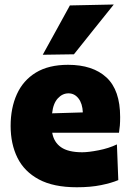

<svg xmlns="http://www.w3.org/2000/svg" viewBox="-20 -796 566 831"><path d="M312.5 14.5Q211.5 14.5 148.2 -19.5Q85 -53.5 55.5 -113.2Q26 -173 26 -251Q26 -328.5 53 -388.2Q80 -448 135.2 -481.8Q190.5 -515.5 274.5 -515.5Q381.5 -515.5 440.8 -460.8Q500 -406 500 -289.5Q500 -268.5 498.8 -252.8Q497.5 -237 495 -221.5H206Q213 -180.5 244.2 -158.8Q275.5 -137 336 -137Q362.5 -137 406.5 -145.5Q450.5 -154 486 -171L492 -16.5Q462.5 -4 417.5 5.2Q372.5 14.5 312.5 14.5ZM276.5 -392Q250 -392 230 -370Q210 -348 205.5 -305.5L338.5 -309.5Q337 -347.5 319.8 -369.8Q302.5 -392 276.5 -392ZM165 -559Q194.5 -612.5 224 -666Q253 -719 282.5 -772.5L472.5 -776.5Q427.5 -720.5 384.2 -666.5Q341 -612.5 300 -561Z"/></svg>

Font: Heraclito ExtraBold
Style: Regular
Weight: 800
Designer: Kostas Bartsokas (font) & Cristiano Sobral (main changes)
Foundry: Kostas Bartsokas (font) & Cristiano Sobral (main changes)
Version: Version 1.00;July 8, 2020;FontCreator 13.0.0.2655 64-bit